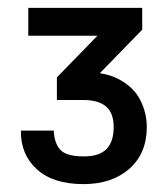

<svg xmlns="http://www.w3.org/2000/svg" viewBox="-20 -870 427 487"><path d="M191.7 -403Q114.7 -403 73.3 -440.8Q32 -478.7 33 -538.7H116.3Q118 -505.7 133.5 -489.5Q149 -473.3 192.7 -473.3Q232 -473.3 250.2 -492Q268.3 -510.7 268.3 -547.7Q268.3 -583.3 249 -599.8Q229.7 -616.3 191.7 -616.3H124.3V-673.7L290.3 -844.3L296.3 -779.3H51.7V-850H340.7V-794.7L179.3 -629L173.3 -686.7Q240 -690.3 279.2 -670.2Q318.3 -650 335.3 -617.2Q352.3 -584.3 352.3 -547.7Q352.3 -480.7 308 -441.8Q263.7 -403 191.7 -403Z"/></svg>

Font: Asta Sans Light
Style: Regular
Weight: 300
Designer: 42dot
Version: Version 1.000